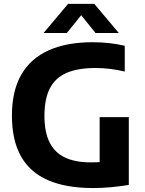

<svg xmlns="http://www.w3.org/2000/svg" viewBox="-20 -969 753 998"><path d="M464.5 8.5Q324 8.5 230 -32.2Q136 -73 89 -156.5Q42 -240 42 -368.5Q42 -496 90.5 -580.5Q139 -665 232.5 -707.2Q326 -749.5 461.5 -749.5Q505 -749.5 546.8 -745Q588.5 -740.5 628.5 -731V-597Q589.5 -606.5 551.8 -611Q514 -615.5 476 -615.5Q385.5 -615.5 327 -590.5Q268.5 -565.5 239.8 -510.8Q211 -456 211 -366Q211 -282 237.8 -228.8Q264.5 -175.5 318 -150.2Q371.5 -125 452 -125Q482.5 -125 512.5 -127.2Q542.5 -129.5 567.5 -133.5L498 -73V-360H649.5V-8Q601.5 0 555.8 4.2Q510 8.5 464.5 8.5ZM206.5 -797.5 334 -949H470L597.5 -797.5H476.5L389.5 -905.5H414.5L327.5 -797.5Z"/></svg>

Font: Encode Sans Condensed Thin
Style: Bold
Weight: 700
Version: Version 3.002